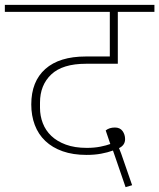

<svg xmlns="http://www.w3.org/2000/svg" viewBox="-40 -718 657 792"><path d="M434 -74 426 -97Q404 -89 377 -84Q350 -79 317 -79Q261 -79 218.5 -94Q176 -109 147 -136.5Q118 -164 103.5 -202.5Q89 -241 89 -287Q89 -382 147 -433.5Q205 -485 314 -485H413V-669H-20V-698H597V-669H446V-455H315Q218 -455 171.5 -411Q125 -367 125 -295V-273Q125 -240 136.5 -210Q148 -180 171.5 -157.5Q195 -135 231.5 -121.5Q268 -108 318 -108Q349 -108 374 -113Q399 -118 415 -124L396 -180Q411 -192 434 -192Q455 -192 465.5 -177.5Q476 -163 476 -144Q476 -119 451 -107L460 -84L505 46L478 54Z"/></svg>

Font: IBM Plex Sans Devanagari ExtraLight
Style: Regular
Weight: 200
Designer: Mike Abbink, Paul van der Laan, Pieter van Rosmalen, Erin McLaughlin
Foundry: Bold Monday
Version: Version 1.1